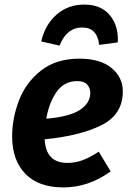

<svg xmlns="http://www.w3.org/2000/svg" viewBox="-20 -802 569 838"><path d="M175 -194Q180 -91 274 -91Q309 -91 341 -103Q373 -115 411 -140L463 -54Q366 16 257 16Q148 16 90.5 -43.5Q33 -103 33 -206Q33 -286 63 -364Q93 -442 159 -494Q225 -546 327 -546Q417 -546 466.5 -505.5Q516 -465 516 -403Q516 -302 422.5 -255.5Q329 -209 175 -194ZM374 -397Q374 -418 360.5 -433Q347 -448 317 -448Q260 -448 227 -401Q194 -354 182 -284Q281 -292 327.5 -321.5Q374 -351 374 -397ZM160 -621Q176 -693 226 -737.5Q276 -782 348 -782Q421 -782 459.5 -735.5Q498 -689 494 -617L413 -606Q404 -682 339 -682Q271 -682 240 -603Z"/></svg>

Font: Fira Sans SemiBold
Style: Italic
Weight: 600
Italic angle: -8°
Designer: bBox Type GmbH & Carrois Corporate GbR & Edenspiekermann AG
Foundry: bBox Type GmbH & Carrois Corporate GbR & Edenspiekermann AG
Version: Version 4.301